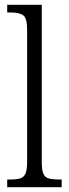

<svg xmlns="http://www.w3.org/2000/svg" viewBox="-20 -780 287 800"><path d="M10 0V-32H21Q48 -32 63.5 -36.5Q79 -41 86 -56.5Q93 -72 93 -105V-656Q93 -705 76.5 -716.5Q60 -728 25 -728H10V-760H154V-105Q154 -72 160.5 -56.5Q167 -41 183 -36.5Q199 -32 226 -32H237V0Z"/></svg>

Font: Noto Serif Condensed Light
Style: Regular
Weight: 300
Width: 3
Designer: Monotype Design Team
Foundry: Monotype Imaging Inc.
Version: Version 2.013